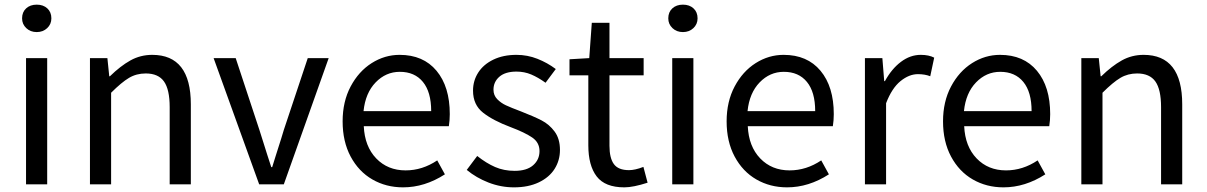

<svg xmlns="http://www.w3.org/2000/svg" viewBox="-20 -793 5191 826"><path d="M75 -714Q75 -741 92.5 -757Q110 -773 138 -773Q166 -773 183.5 -757Q201 -741 201 -714Q201 -689 183 -672Q165 -655 138 -655Q111 -655 93 -672Q75 -689 75 -714ZM92 -543H183V0H92Z M442 -543 450 -465H453Q498 -509 541 -533Q584 -557 635 -557Q801 -557 801 -344V0H710V-332Q710 -408 685.5 -442.5Q661 -477 607 -477Q567 -477 535 -458Q503 -439 458 -394V0H367V-543Z M994 -543 1096 -234 1115 -174Q1121 -155 1129 -129.5Q1137 -104 1147 -74H1151L1165 -119Q1198 -222 1201 -234L1304 -543H1394L1201 0H1095L899 -543Z M1454 -271Q1454 -356 1488.5 -421Q1523 -486 1579 -521.5Q1635 -557 1699 -557Q1801 -557 1858 -488.5Q1915 -420 1915 -302Q1915 -276 1911 -250H1545Q1549 -163 1598.5 -111.5Q1648 -60 1725 -60Q1797 -60 1861 -103L1894 -43Q1807 13 1714 13Q1641 13 1582 -21Q1523 -55 1488.5 -119.5Q1454 -184 1454 -271ZM1700 -484Q1640 -484 1596 -438.5Q1552 -393 1544 -315H1835Q1835 -397 1799.5 -440.5Q1764 -484 1700 -484Z M1988 -62 2033 -122Q2072 -91 2110 -74.5Q2148 -58 2194 -58Q2246 -58 2273.5 -82Q2301 -106 2301 -143Q2301 -180 2269.5 -201.5Q2238 -223 2177 -246Q2102 -274 2058.5 -308Q2015 -342 2015 -403Q2015 -446 2037.5 -481Q2060 -516 2102.5 -536.5Q2145 -557 2202 -557Q2249 -557 2292 -540Q2335 -523 2371 -496L2327 -437Q2295 -460 2265.5 -472.5Q2236 -485 2202 -485Q2154 -485 2128.5 -463Q2103 -441 2103 -407Q2103 -383 2119 -366.5Q2135 -350 2156.5 -340Q2178 -330 2223 -313Q2277 -292 2310 -275Q2343 -258 2366 -227Q2389 -196 2389 -148Q2389 -103 2366 -66.5Q2343 -30 2298 -8.5Q2253 13 2191 13Q2135 13 2082 -7.5Q2029 -28 1988 -62Z M2511 -168V-469H2430V-538L2515 -543L2526 -695H2602V-543H2749V-469H2602V-166Q2602 -113 2621 -87Q2640 -61 2686 -61Q2712 -61 2748 -75L2766 -7Q2704 13 2666 13Q2583 13 2547 -34Q2511 -81 2511 -168Z M2855 -714Q2855 -741 2872.5 -757Q2890 -773 2918 -773Q2946 -773 2963.5 -757Q2981 -741 2981 -714Q2981 -689 2963 -672Q2945 -655 2918 -655Q2891 -655 2873 -672Q2855 -689 2855 -714ZM2872 -543H2963V0H2872Z M3106 -271Q3106 -356 3140.5 -421Q3175 -486 3231 -521.5Q3287 -557 3351 -557Q3453 -557 3510 -488.5Q3567 -420 3567 -302Q3567 -276 3563 -250H3197Q3201 -163 3250.5 -111.5Q3300 -60 3377 -60Q3449 -60 3513 -103L3546 -43Q3459 13 3366 13Q3293 13 3234 -21Q3175 -55 3140.5 -119.5Q3106 -184 3106 -271ZM3352 -484Q3292 -484 3248 -438.5Q3204 -393 3196 -315H3487Q3487 -397 3451.5 -440.5Q3416 -484 3352 -484Z M3776 -543 3784 -444H3787Q3816 -497 3856 -527Q3896 -557 3941 -557Q3976 -557 3999 -545L3982 -465Q3959 -474 3929 -474Q3891 -474 3854 -444Q3817 -414 3792 -349V0H3701V-543Z M4037 -271Q4037 -356 4071.5 -421Q4106 -486 4162 -521.5Q4218 -557 4282 -557Q4384 -557 4441 -488.5Q4498 -420 4498 -302Q4498 -276 4494 -250H4128Q4132 -163 4181.5 -111.5Q4231 -60 4308 -60Q4380 -60 4444 -103L4477 -43Q4390 13 4297 13Q4224 13 4165 -21Q4106 -55 4071.5 -119.5Q4037 -184 4037 -271ZM4283 -484Q4223 -484 4179 -438.5Q4135 -393 4127 -315H4418Q4418 -397 4382.5 -440.5Q4347 -484 4283 -484Z M4707 -543 4715 -465H4718Q4763 -509 4806 -533Q4849 -557 4900 -557Q5066 -557 5066 -344V0H4975V-332Q4975 -408 4950.5 -442.5Q4926 -477 4872 -477Q4832 -477 4800 -458Q4768 -439 4723 -394V0H4632V-543Z"/></svg>

Font: Noto Sans SC
Style: Regular
Weight: 400
Designer: Ryoko NISHIZUKA ____ (kana & ideographs); Paul D. Hunt (Latin, Greek & Cyrillic); Wenlong ZHANG ___ (bopomofo); Sandoll 
Foundry: Adobe Systems Incorporated
Version: Version 1.004